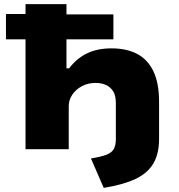

<svg xmlns="http://www.w3.org/2000/svg" viewBox="-20 -725 869 933"><path d="M484 188 422 45Q471 37 497 27Q523 17 533 -1Q543 -19 543 -50V-223Q543 -261 529.5 -282Q516 -303 494 -312.5Q472 -322 444 -322Q407 -322 377.5 -306Q348 -290 331 -264.5Q314 -239 314 -209V0H104V-534H9V-657H104V-705H303V-655H531V-534H303V-393H316Q351 -440 401.5 -465Q452 -490 522 -490Q595 -490 646.5 -463Q698 -436 725.5 -378.5Q753 -321 753 -230V-50Q753 23 724.5 70.5Q696 118 636.5 145.5Q577 173 484 188Z"/></svg>

Font: Nunito Sans 7pt Expanded Black
Style: Regular
Weight: 900
Width: 7
Designer: Vernon Adams
Foundry: Vernon Adams
Version: Version 3.101;gftools[0.9.27]